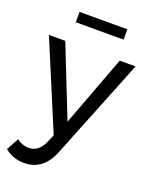

<svg xmlns="http://www.w3.org/2000/svg" viewBox="-169 -798 852 1083"><g transform="rotate(20 257.0 -256.0)"><path d="M116 -710H403V-648H116ZM276 75Q226 198 112 198Q46 198 -4 157L36 84Q71 109 107 109Q167 109 197 41L217 -6L-2 -529H96L264 -105L423 -529H518Z"/></g></svg>

Font: Montserrat arm
Style: Regular
Weight: 400
Designer: Julieta Ulanovsky
Foundry: Julieta Ulanovsky
Version: Version 6.000;PS 006.000;hotconv 1.0.88;makeotf.lib2.5.64775